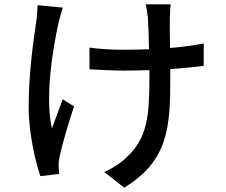

<svg xmlns="http://www.w3.org/2000/svg" viewBox="-20 -803 1040 884"><path d="M153 -779C152 -759 151 -730 147 -705C135 -623 112 -471 112 -309C112 -186 145 -53 166 8L252 -2C252 -14 250 -29 250 -39C249 -50 252 -70 255 -84C266 -137 295 -237 321 -313L269 -346C252 -302 233 -248 219 -211C187 -356 221 -568 249 -696C254 -716 262 -747 269 -768ZM918 -603C874 -594 820 -587 763 -582C762 -641 761 -699 762 -721C763 -743 763 -764 766 -783H651C655 -767 659 -742 661 -721C663 -695 665 -636 666 -576C626 -575 585 -574 547 -574C494 -574 438 -577 392 -584V-484C438 -481 503 -478 549 -478C588 -478 628 -479 668 -480V-449C668 -268 658 -167 565 -81C539 -53 494 -26 460 -11L552 61C756 -64 764 -218 764 -448V-485C822 -489 875 -494 918 -500Z"/></svg>

Font: Source Han Sans KR Medium
Style: Regular
Weight: 500
Designer: Ryoko NISHIZUKA (kana & ideographs); Paul D. Hunt (Latin, Greek & Cyrillic); Wenlong ZHANG (bopomofo); Sandoll Communica
Foundry: Adobe Systems Incorporated
Version: Version 1.001;PS 1.001;hotconv 1.0.78;makeotf.lib2.5.61930